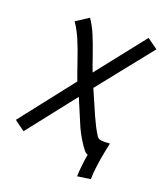

<svg xmlns="http://www.w3.org/2000/svg" viewBox="-162 -750 843 985"><g transform="rotate(20 259.0 -258.0)"><path d="M478 -654.3 535.6 -612.8 299.3 -316.4Q312 -287.6 329.8 -246.3Q347.7 -205.1 356.9 -184.1Q366.2 -163.1 379.6 -136.5Q393.1 -109.9 407.2 -88.4Q416 -75.7 442.9 -75.7H451.2Q452.1 -75.7 477.1 -77.1Q472.2 -55.2 468.3 -35.6Q447.8 67.4 447.3 127.9L376 138.2Q377.9 80.6 389.2 15.6Q386.2 15.6 379.4 10.7Q372.6 5.9 370.1 2.4Q350.6 -21.5 333.5 -51Q316.4 -80.6 307.1 -101.1Q297.9 -121.6 277.3 -171.4Q256.8 -221.2 245.1 -248L38.6 15.1L-18.1 -26.4L210.9 -319.3Q199.7 -347.7 177.2 -414.1Q154.8 -480.5 135.5 -525.4Q116.2 -570.3 92.3 -604.5L160.2 -648.9Q182.6 -617.2 200.9 -574Q219.2 -530.8 239 -472.9Q258.8 -415 269 -389.2Z"/></g></svg>

Font: Fantasque Sans Mono
Style: Italic
Weight: 400
Italic angle: -11°
Monospace: yes
Designer: Jany Belluz
Version: Version 1.8.0 ; ttfautohint (v1.8.2)